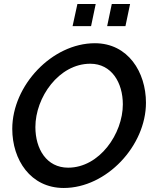

<svg xmlns="http://www.w3.org/2000/svg" viewBox="-20 -930 765 955"><path d="M341 -800H433L456 -910H365ZM513 -800H604L627 -910H536ZM41 -289C41 -135 132 5 297 5C510 5 706 -205 706 -419C706 -571 617 -715 452 -715C239 -715 41 -505 41 -289ZM591 -411C591 -265 475 -96 319 -96C211 -96 156 -190 156 -298C156 -446 273 -613 429 -613C535 -613 591 -519 591 -411Z"/></svg>

Font: FIGSv2-sans-serif SmBold Italic
Style: Regular
Weight: 600
Italic angle: -12°
Designer: Matt McInerney, Pablo Impallari, Rodrigo Fuenzalida
Foundry: Matt McInerney, Pablo Impallari, Rodrigo Fuenzalida
Version: Version 4.020;hotconv 1.0.109;makeotfexe 2.5.65596